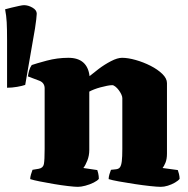

<svg xmlns="http://www.w3.org/2000/svg" viewBox="-95 -724 730 744"><path d="M-67.6 -384V-568Q-67.6 -612 -69 -637.5Q-70.4 -663 -75.2 -688Q-64.7 -691 -50 -694.5Q-35.3 -698 -21.5 -701Q-7.7 -704 -2 -704Q14.1 -704 30.7 -694.5Q47.4 -685 47.4 -671Q47.4 -667 45.5 -649Q43.6 -631 40.7 -614L2.7 -395Q-8.7 -391 -28.6 -387.5Q-48.6 -384 -67.6 -384ZM207 0Q195 0 169 -3Q143 -6 113.5 -11Q84 -16 59 -21Q34 -26 22 -30Q22 -38 25 -48Q28 -58 31 -66L55 -70Q72 -73 75 -88Q78 -103 78 -147V-382Q78 -392 73 -399.5Q68 -407 58 -411L13 -428Q15 -440 18 -451Q21 -462 28 -472Q45 -478 86 -489Q127 -500 170 -500Q207 -500 227.5 -482Q248 -464 252 -429Q265 -440 287.5 -457Q310 -474 335 -487Q360 -500 378 -500Q401 -500 431 -491.5Q461 -483 488.5 -469Q516 -455 534 -437.5Q552 -420 552 -402V-129Q552 -107 546 -93Q540 -79 535 -73L594 -65Q596 -60 598.5 -50Q601 -40 601 -31Q596 -24 583 -16.5Q570 -9 555.5 -4.5Q541 0 528 0Q515 0 487 -3Q459 -6 426 -11Q393 -16 365.5 -21Q338 -26 326 -30Q326 -38 329 -48.5Q332 -59 335 -66L354 -68Q365 -69 370 -76Q375 -83 377 -99.5Q379 -116 379 -147V-344Q379 -350 375 -358.5Q371 -367 365 -375Q359 -383 352 -388.5Q345 -394 340 -394Q332 -394 319.5 -391.5Q307 -389 294 -385.5Q281 -382 269.5 -377.5Q258 -373 251 -369V-143Q251 -121 243.5 -102Q236 -83 228 -73L282 -65Q283 -63 285.5 -52.5Q288 -42 288 -31Q283 -24 268 -16.5Q253 -9 236 -4.5Q219 0 207 0Z"/></svg>

Font: Texturina Medium 12pt Black
Style: Regular
Weight: 900
Version: Version 1.002